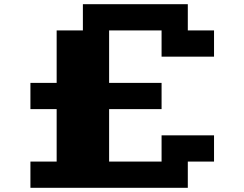

<svg xmlns="http://www.w3.org/2000/svg" viewBox="-20 -770 1165 915"><path d="M375 -750H875V-625H1000V-500H750V-625H500V-375H750V-250H500V0H750V-125H1000V0H875V125H125V0H250V-250H125V-375H250V-625H375Z"/></svg>

Font: Dogica Pixel
Style: Bold
Weight: 700
Designer: Roberto Mocci
Version: Version 001.000